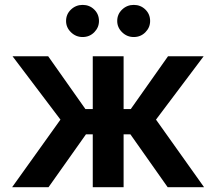

<svg xmlns="http://www.w3.org/2000/svg" viewBox="-20 -780 901 800"><path d="M30.5 0 231.9 -281.6 32.3 -545.5H180.8L335.9 -325.6H366.5V-545.5H495V-325.6H524.9L680 -545.5H828.5L630 -281.6L830.3 0H678.6L523.4 -220.2H495V0H366.5V-220.2H338.1L182.2 0ZM324.2 -625.7Q296.2 -625.7 275.7 -645.6Q255.3 -665.5 255.3 -692.5Q255.3 -720.9 275.7 -740.2Q296.2 -759.6 324.2 -759.6Q353 -759.6 372.7 -740.2Q392.4 -720.9 392.4 -692.5Q392.4 -665.5 372.7 -645.6Q353 -625.7 324.2 -625.7ZM537.3 -625.7Q509.2 -625.7 488.8 -645.6Q468.4 -665.5 468.4 -692.5Q468.4 -720.9 488.8 -740.2Q509.2 -759.6 537.3 -759.6Q566.1 -759.6 585.8 -740.2Q605.5 -720.9 605.5 -692.5Q605.5 -665.5 585.8 -645.6Q566.1 -625.7 537.3 -625.7Z"/></svg>

Font: Inter Zeller Semi Bold
Style: Regular
Weight: 600
Designer: Rasmus Andersson; Joe Bland
Foundry: zeller
Version: Version 3.015;git-dec3a8cb1